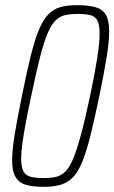

<svg xmlns="http://www.w3.org/2000/svg" viewBox="-20 -716 443 744"><path d="M150 8Q107 8 80 0Q53 -8 40 -30.5Q27 -53 27 -94Q27 -134 37 -195.5Q47 -257 65 -344Q83 -435 98.5 -497Q114 -559 130 -598.5Q146 -638 166.5 -659.5Q187 -681 214 -688.5Q241 -696 279 -696Q323 -696 350.5 -688Q378 -680 390.5 -658Q403 -636 403 -594Q403 -554 393 -493Q383 -432 365 -344Q346 -253 330.5 -191Q315 -129 299 -89.5Q283 -50 262.5 -29Q242 -8 215 0Q188 8 150 8ZM148 -26Q176 -26 196.5 -30.5Q217 -35 233.5 -51.5Q250 -68 264 -102Q278 -136 294 -195Q310 -254 329 -344Q348 -434 357 -492.5Q366 -551 366 -585Q366 -621 357 -637Q348 -653 329.5 -657.5Q311 -662 282 -662Q254 -662 233 -657.5Q212 -653 195.5 -637Q179 -621 164.5 -587Q150 -553 135 -494Q120 -435 101 -344Q88 -284 79.5 -238Q71 -192 66.5 -158.5Q62 -125 62 -102Q62 -67 71.5 -51Q81 -35 100.5 -30.5Q120 -26 148 -26Z"/></svg>

Font: Saira ExtraCondensed Thin
Style: Italic
Weight: 250
Width: 2
Italic angle: -12°
Designer: Hector Gatti with collaboration of the Omnibus-Type team
Foundry: Omnibus-Type
Version: Version 1.101